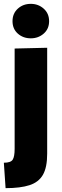

<svg xmlns="http://www.w3.org/2000/svg" viewBox="-20 -772 320 997"><path d="M140 -573Q100 -573 72.5 -597.5Q45 -622 45 -662Q45 -702 72.5 -727Q100 -752 140 -752Q179 -752 207 -727Q235 -702 235 -662Q235 -622 207 -597.5Q179 -573 140 -573ZM9 205 0 73Q36 73 46 57Q56 41 56 1V-520L225 -524V26Q225 97 203 135.5Q181 174 133.5 189.5Q86 205 9 205Z"/></svg>

Font: Murecho
Style: Bold
Weight: 700
Designer: Neil Summerour
Foundry: Positype
Version: Version 1.010; ttfautohint (v1.8.3)